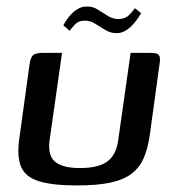

<svg xmlns="http://www.w3.org/2000/svg" viewBox="-20 -560 531 585"><path d="M169 -399 131 -132Q125 -86 148 -67Q171 -48 223 -48Q280 -48 307 -68Q334 -88 340 -132L378 -399Q379 -399 386.5 -399Q394 -399 403 -399Q412 -399 420 -399Q428 -399 431 -399Q446 -399 454.5 -397.5Q463 -396 466 -388.5Q469 -381 466 -364L436 -146Q430 -106 417.5 -77.5Q405 -49 380.5 -30.5Q356 -12 316 -3.5Q276 5 214 5Q139 5 98 -8Q57 -21 44 -52.5Q31 -84 39 -139L70 -364Q73 -385 81 -392Q89 -399 111 -399Q126 -399 140 -399Q154 -399 169 -399ZM335 -459Q317 -459 301 -468.5Q285 -478 269.5 -488Q254 -498 236 -497Q219 -497 208 -485Q197 -473 192 -466L173 -483Q174 -485 179.5 -494Q185 -503 194.5 -514Q204 -525 216.5 -532.5Q229 -540 244 -540Q262 -541 277.5 -531Q293 -521 308.5 -511.5Q324 -502 340 -502Q361 -502 373.5 -514.5Q386 -527 391 -535L410 -520Q409 -518 403 -508.5Q397 -499 387 -487.5Q377 -476 364 -467.5Q351 -459 335 -459Z"/></svg>

Font: Genos Medium
Style: Italic
Weight: 500
Italic angle: -8°
Designer: Robert E. Leuschke
Foundry: Robert E. Leuschke
Version: Version 1.010